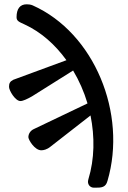

<svg xmlns="http://www.w3.org/2000/svg" viewBox="-20 -699 597 893"><path d="M132 -674C123 -678 112 -679 104 -679C73 -679 57 -658 57 -619C57 -601 69 -597 95 -585C171 -550 237 -491 289 -419L42 -328C26 -320 22 -311 22 -295C22 -278 51 -229 75 -229C87 -229 108 -239 129 -251L320 -371C348 -324 371 -272 387 -218L138 -99C122 -92 112 -77 112 -61C112 -49 141 0 172 0C182 0 198 -3 215 -17L401 -162C421 -63 420 40 391 135C384 157 398 174 417 174C419 174 421 174 423 174C452 174 472 173 480 142C572 -171 419 -546 132 -674Z"/></svg>

Font: EB Garamond
Style: Bold
Weight: 700
Designer: Georg Duffner and Octavio Pardo
Foundry: Georg Duffner
Version: Version 1.000;PS 001.000;hotconv 1.0.88;makeotf.lib2.5.64775